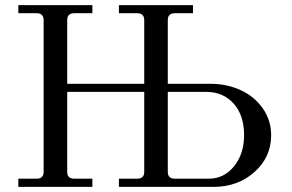

<svg xmlns="http://www.w3.org/2000/svg" viewBox="-20 -732 1142 752"><path d="M637.2 -59.1Q637.2 -32.2 664.1 -32.2H797.9Q857.4 -32.2 896.7 -80.8Q936 -129.4 936 -202.1Q936 -280.8 895 -326.4Q854 -372.1 788.1 -372.1H637.2ZM735.8 -711.9V-680.2H664.1Q637.2 -680.2 637.2 -652.8V-403.8H804.2Q868.2 -403.8 922.1 -379.2Q976.1 -354.5 1009 -307.9Q1042 -261.2 1042 -202.1Q1042 -116.7 976.8 -58.3Q911.6 0 815.9 0H445.8V-32.2H518.1Q544.9 -32.2 544.9 -59.1V-372.1H243.2V-59.1Q243.2 -32.2 270 -32.2H341.8V0H51.8V-32.2H124Q150.9 -32.2 150.9 -59.1V-652.8Q150.9 -680.2 124 -680.2H51.8V-711.9H341.8V-680.2H270Q243.2 -680.2 243.2 -652.8V-403.8H544.9V-652.8Q544.9 -680.2 518.1 -680.2H445.8V-711.9Z"/></svg>

Font: Flanker Steampunk
Style: Regular
Weight: 400
Designer: Alexey Kryukov, Leonardo Di Lena
Foundry: Alexey Kryukov, Leonardo Di Lena
Version: 1.210